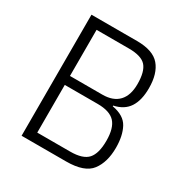

<svg xmlns="http://www.w3.org/2000/svg" viewBox="-160 -816 909 945"><g transform="rotate(30 294.5 -344.0)"><path d="M350 -688Q441 -688 479 -643.5Q517 -599 517 -516Q517 -447 490.5 -406.5Q464 -366 407 -354V-350Q475 -338 499 -293.5Q523 -249 523 -181Q523 -99 485.5 -49.5Q448 0 344 0H91V-688ZM458 -505Q458 -576 431.5 -606Q405 -636 334 -636H150V-374H334Q395 -374 426.5 -407.5Q458 -441 458 -505ZM465 -187Q465 -259 435.5 -291Q406 -323 337 -323H150V-52H337Q409 -52 437 -83.5Q465 -115 465 -187Z"/></g></svg>

Font: Saira SemiCondensed Light
Style: Regular
Weight: 300
Width: 4
Designer: Hector Gatti with collaboration of the Omnibus-Type team
Foundry: Omnibus-Type
Version: Version 0.072; ttfautohint (v1.8)